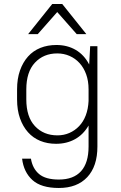

<svg xmlns="http://www.w3.org/2000/svg" viewBox="-20 -730 600 956"><path d="M259 -14Q216 -14 180.5 -28.5Q145 -43 119.5 -71.5Q94 -100 79.5 -141Q65 -182 65 -235V-285Q65 -338 79.5 -379Q94 -420 119.5 -448.5Q145 -477 181 -491.5Q217 -506 261 -506Q315 -506 357 -481.5Q399 -457 424 -409L429 -500H465V0Q465 98 414.5 152Q364 206 273 206Q185 206 141.5 166.5Q98 127 90 60H134Q142 109 174.5 136.5Q207 164 273 164Q346 164 383.5 122.5Q421 81 421 0V-105Q395 -60 353.5 -37Q312 -14 259 -14ZM266 -56Q298 -56 325.5 -68Q353 -80 374 -102Q395 -124 407 -155.5Q419 -187 421 -227V-285Q421 -327 409 -360Q397 -393 376 -416Q355 -439 326.5 -451.5Q298 -464 265 -464Q197 -464 154 -418Q111 -372 111 -285V-235Q111 -148 154 -102Q197 -56 266 -56ZM265 -670 168 -560H120L240 -710H290L410 -560H362Z"/></svg>

Font: Retni Sans Light
Style: Regular
Weight: 300
Designer: Vitaly Kuzmin
Foundry: ParaType Ltd.
Version: Version 1.00;March 2, 2019;FontCreator 11.5.0.2425 64-bit; t